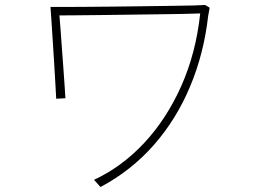

<svg xmlns="http://www.w3.org/2000/svg" viewBox="-20 -738 1040 772"><path d="M823 -707Q822 -700 820.5 -693Q819 -686 817 -674Q800 -523 744.5 -390.5Q689 -258 598.5 -155Q508 -52 384 14L358 -15Q470 -67 560 -163.5Q650 -260 709 -392.5Q768 -525 785 -684Q760 -683 715.5 -682Q671 -681 615.5 -680.5Q560 -680 500.5 -679Q441 -678 386 -677.5Q331 -677 287 -676.5Q243 -676 219 -676Q221 -654 223.5 -619Q226 -584 229 -543Q232 -502 235 -462Q238 -422 240 -390.5Q242 -359 243 -343L206 -341Q205 -358 203 -395.5Q201 -433 198 -480.5Q195 -528 192 -575.5Q189 -623 186.5 -659.5Q184 -696 183 -710Q197 -710 235 -710Q273 -710 326 -710.5Q379 -711 440 -711.5Q501 -712 561 -713Q621 -714 672.5 -714.5Q724 -715 759.5 -716Q795 -717 805 -718Z"/></svg>

Font: Zen Kaku Gothic Antique Light
Style: Regular
Weight: 300
Designer: Yoshimichi Ohira
Foundry: Positype
Version: Version 1.001